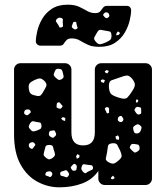

<svg xmlns="http://www.w3.org/2000/svg" viewBox="-20 -790 714 820"><path d="M234 10Q184 10 139.5 -14Q95 -38 67.5 -88Q40 -138 40 -217V-493Q40 -504 48 -512Q56 -520 67 -520H258Q269 -520 277 -512Q285 -504 285 -493V-224Q285 -169 335 -169Q385 -169 385 -224V-493Q385 -504 393 -512Q401 -520 412 -520H602Q613 -520 621 -512Q629 -504 629 -493V-27Q629 -16 621 -8Q613 0 602 0H427Q416 0 408 -8Q400 -16 400 -27V-60Q375 -23 331 -6.5Q287 10 234 10ZM232 -496Q222 -497 218.5 -493Q215 -489 212 -480Q208 -472 210 -468Q212 -464 218 -458Q225 -452 229.5 -449.5Q234 -447 242 -451Q251 -456 251.5 -461.5Q252 -467 249 -476Q247 -486 244.5 -490.5Q242 -495 232 -496ZM445 -487 435 -491 427 -485 432 -478 439 -477ZM545 -453Q532 -468 522 -467.5Q512 -467 494 -460Q471 -452 457.5 -447.5Q444 -443 445 -420Q446 -394 457.5 -386Q469 -378 494 -371Q515 -365 523.5 -373Q532 -381 544 -400Q555 -416 556 -426.5Q557 -437 545 -453ZM171 -443Q159 -455 150.5 -455Q142 -455 127 -448Q112 -441 106.5 -434Q101 -427 103 -411Q105 -395 112 -389.5Q119 -384 135 -381Q149 -378 154.5 -383.5Q160 -389 167 -402Q175 -415 178 -423Q181 -431 171 -443ZM428 -448 418 -451 410 -447 413 -439 424 -436ZM570 -363 563 -366 560 -358 564 -350 570 -357ZM239 -347Q235 -354 229 -353Q222 -351 222 -342Q222 -337 221.5 -333.5Q221 -330 227 -328Q234 -325 237.5 -325.5Q241 -326 245 -332Q249 -336 246 -339Q243 -342 239 -347ZM583 -317Q583 -324 582.5 -327.5Q582 -331 576 -332Q569 -334 565 -333.5Q561 -333 557 -327Q553 -321 555 -317.5Q557 -314 561 -308Q565 -303 568 -301.5Q571 -300 577 -302Q583 -304 583 -307.5Q583 -311 583 -317ZM442 -331Q434 -335 430 -329Q427 -326 428 -324Q429 -322 431 -318Q434 -313 435 -309Q436 -305 441 -306Q447 -308 446 -311.5Q445 -315 446 -321Q447 -329 442 -331ZM110 -317Q106 -322 102.5 -322.5Q99 -323 92 -322Q84 -320 83 -309Q82 -303 91 -299Q98 -296 102 -301Q107 -306 110 -308.5Q113 -311 110 -317ZM505 -286Q502 -291 500 -293.5Q498 -296 492 -294Q483 -291 483 -280Q483 -272 493 -269Q500 -267 505 -274Q509 -280 505 -286ZM259 -286 249 -290 241 -284 247 -277 258 -273ZM157 -255Q156 -266 149 -267Q142 -268 131 -270Q123 -273 118.5 -272Q114 -271 109 -264Q104 -256 103 -250.5Q102 -245 109 -238Q115 -230 120.5 -229Q126 -228 136 -232Q147 -236 152.5 -239.5Q158 -243 157 -255ZM578 -255Q571 -260 566.5 -259Q562 -258 555 -253Q549 -249 548.5 -245Q548 -241 550 -234Q552 -226 554.5 -223Q557 -220 564 -220Q576 -220 581 -232Q584 -240 584.5 -244.5Q585 -249 578 -255ZM218 -223Q216 -228 214 -231Q212 -234 207 -233Q199 -232 195 -231Q191 -230 189 -222Q188 -214 190.5 -210.5Q193 -207 201 -203Q207 -200 209.5 -203Q212 -206 217 -210Q222 -215 218 -223ZM484 -212 473 -207 476 -195 488 -193 489 -203ZM129 -176Q123 -185 114 -182Q103 -179 103 -170Q103 -159 113 -155Q118 -153 120 -156Q122 -159 125 -163Q128 -167 130 -169.5Q132 -172 129 -176ZM493 -147Q486 -162 481 -171Q476 -180 459 -178Q442 -176 441 -165.5Q440 -155 437 -138Q434 -123 432 -114Q430 -105 444 -97Q459 -89 467.5 -92Q476 -95 489 -107Q500 -117 499.5 -125Q499 -133 493 -147ZM555 -175Q547 -176 543 -174.5Q539 -173 536 -166Q533 -160 535.5 -156.5Q538 -153 543 -148Q549 -143 552.5 -140Q556 -137 562 -140Q571 -145 574 -149Q577 -153 576 -162Q574 -171 569 -172.5Q564 -174 555 -175ZM213 -140Q208 -154 206.5 -162.5Q205 -171 190 -171Q176 -171 174 -162.5Q172 -154 168 -140Q165 -130 167.5 -125.5Q170 -121 178 -115Q186 -109 191 -109.5Q196 -110 204 -115Q212 -121 214 -126Q216 -131 213 -140ZM320 -126 311 -132 305 -123 308 -112 318 -117ZM301 -89Q297 -91 294.5 -89.5Q292 -88 289 -84Q285 -80 283 -77.5Q281 -75 284 -70Q287 -64 290 -62Q293 -60 299 -61Q305 -62 306 -65.5Q307 -69 308 -76Q309 -85 301 -89ZM377 -76Q375 -84 369.5 -84.5Q364 -85 355 -86Q346 -87 340 -88.5Q334 -90 330 -82Q326 -72 328 -66.5Q330 -61 337 -54Q344 -48 348 -51.5Q352 -55 360 -59Q368 -63 373 -65Q378 -67 377 -76ZM268 -59Q264 -64 260.5 -63Q257 -62 251 -60Q244 -58 240.5 -56.5Q237 -55 237 -48Q237 -41 241 -39.5Q245 -38 251 -37Q259 -34 263 -33Q267 -32 272 -38Q276 -44 274.5 -48.5Q273 -53 268 -59ZM202 -52Q198 -60 188 -58Q181 -57 178 -55Q175 -53 174 -47Q173 -41 177 -40Q181 -39 186 -37Q190 -35 193 -34Q196 -33 199 -37Q206 -45 202 -52ZM470 -30 463 -40 455 -33 454 -26 462 -24ZM404 -590Q374 -590 355 -599Q336 -608 321 -617Q306 -626 286 -626Q271 -626 264 -618.5Q257 -611 252 -603Q247 -595 236 -595H152Q145 -595 139 -600.5Q133 -606 133 -613Q133 -630 139 -656.5Q145 -683 160 -709Q175 -735 201.5 -752.5Q228 -770 269 -770Q299 -770 318 -761Q337 -752 352.5 -743Q368 -734 387 -734Q402 -734 408.5 -742Q415 -750 420.5 -757.5Q426 -765 437 -765H521Q530 -765 535 -759.5Q540 -754 540 -746Q540 -729 534 -703Q528 -677 513 -651Q498 -625 471.5 -607.5Q445 -590 404 -590ZM447 -724Q446 -734 437 -737Q428 -739 422 -730Q419 -726 421.5 -723.5Q424 -721 427 -717Q433 -711 438 -713Q447 -717 447 -724ZM243 -713Q230 -718 221 -707Q217 -701 219.5 -697.5Q222 -694 226 -688Q231 -681 232.5 -676Q234 -671 242 -673Q250 -675 249 -680.5Q248 -686 248 -694Q248 -702 248.5 -706Q249 -710 243 -713ZM308 -683Q306 -689 306 -693Q306 -697 300 -697Q294 -697 292.5 -694Q291 -691 289 -685Q287 -680 286.5 -677Q286 -674 290 -670Q296 -666 299 -664.5Q302 -663 308 -667Q313 -670 311 -673.5Q309 -677 308 -683ZM456 -641Q455 -655 446.5 -656Q438 -657 424 -660Q413 -663 407 -662.5Q401 -662 395 -652Q387 -639 383 -631Q379 -623 389 -612Q399 -600 408 -601Q417 -602 432 -609Q446 -615 451.5 -620.5Q457 -626 456 -641ZM484 -656 478 -649 476 -639 487 -641 493 -649Z"/></svg>

Font: Rubik Moonrocks
Style: Regular
Weight: 400
Designer: Hubert and Fischer, NaN
Foundry: Hubert and Fischer, NaN
Version: Version 2.200